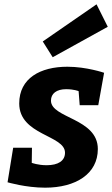

<svg xmlns="http://www.w3.org/2000/svg" viewBox="-20 -859 519 889"><path d="M128 -175H41L15 -15C15 -15 99 10 189 10C331 10 433 -54 433 -169C433 -312 216 -311 216 -393C216 -426 242 -446 286 -446C323 -446 344 -437 344 -437L349 -372H435L462 -522C462 -522 381 -550 292 -550C167 -550 69 -497 69 -380C69 -232 281 -234 281 -152C281 -114 249 -94 196 -94C156 -94 127 -105 127 -105ZM479 -735 427 -839 178 -667 224 -594Z"/></svg>

Font: Bitter
Style: Bold Italic
Weight: 700
Designer: Sol Matas
Foundry: Sol Matas
Version: Version 1.002